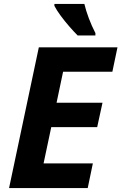

<svg xmlns="http://www.w3.org/2000/svg" viewBox="-20 -954 616 974"><path d="M26 0 177 -714H576L550 -590H300L267 -433H500L473 -309H240L201 -125H451L425 0ZM374 -774Q354 -794 331 -820.5Q308 -847 288 -874Q268 -901 256 -924V-934H408Q416 -900 430.5 -861.5Q445 -823 464 -786V-774Z"/></svg>

Font: Noto IKEA Latin
Style: Bold Italic
Weight: 700
Italic angle: -12°
Designer: Monotype Design Team
Foundry: Monotype Imaging Inc.
Version: Version 1.0